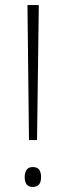

<svg xmlns="http://www.w3.org/2000/svg" viewBox="-20 -734 261 762"><path d="M127 -178H95L89 -714H134ZM78 -31Q78 -49 85.5 -60Q93 -71 110 -71Q128 -71 135.5 -60.5Q143 -50 143 -31Q143 8 110 8Q93 8 85.5 -2.5Q78 -13 78 -31Z"/></svg>

Font: Noto Sans Ethiopic SemiCondensed ExtraLight
Style: Regular
Weight: 200
Width: 4
Designer: Monotype Design Team
Foundry: Monotype Imaging Inc.
Version: Version 2.102; ttfautohint (v1.8.4.7-5d5b)